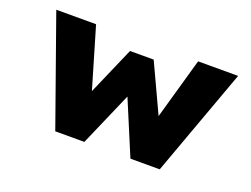

<svg xmlns="http://www.w3.org/2000/svg" viewBox="-87 -713 1169 893"><g transform="rotate(20 498.0 -266.5)"><path d="M246 0 57 -533H254L351 -204L330 -206L445 -470H562L685 -206L666 -205L759 -533H957L763 0H618L485 -317H528L390 0Z"/></g></svg>

Font: Lexend Giga ExtraBold
Style: Regular
Weight: 800
Designer: Bonnie Shaver-Troup, Thomas Jockin
Foundry: Lexend
Version: Version 1.007